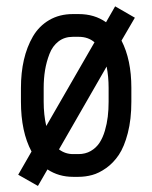

<svg xmlns="http://www.w3.org/2000/svg" viewBox="-20 -557 490 618"><path d="M323.2 -342.8 169.9 -76.2Q189.9 -61 215.3 -61H232.4Q254.9 -61 272.2 -71Q289.6 -81.1 300.3 -97.4Q311 -113.8 317.6 -136.2Q324.2 -158.7 326.9 -181.4Q329.6 -204.1 329.6 -229.5V-274.4Q329.6 -310.5 323.2 -342.8ZM233.4 -438.5H214.4Q187.5 -438.5 168.2 -423.6Q148.9 -408.7 139.2 -383.3Q129.4 -357.9 125 -331.1Q120.6 -304.2 120.6 -273.9V-230Q120.6 -187.5 128.9 -151.4L284.2 -420.9Q263.7 -438.5 233.4 -438.5ZM350.6 -536.6 414.1 -500 371.1 -426.3Q402.8 -364.7 402.8 -274.4V-229.5Q402.8 -172.9 391.4 -128.7Q379.9 -84.5 362.5 -58.6Q345.2 -32.7 321.8 -16.1Q298.3 0.5 276.6 6.3Q254.9 12.2 232.4 12.2H215.3Q168.9 12.2 132.8 -11.7L102.1 41.5L38.6 5.4L81.5 -69.3Q47.4 -132.8 47.4 -230V-273.9Q47.4 -322.8 56.9 -364.3Q66.4 -405.8 85.9 -439.5Q105.5 -473.1 138.4 -492.4Q171.4 -511.7 214.4 -511.7H233.4Q284.2 -511.7 321.3 -485.4Z"/></svg>

Font: Anka/Coder Narrow
Style: Regular
Weight: 400
Width: 3
Monospace: yes
Version: Version 001.100